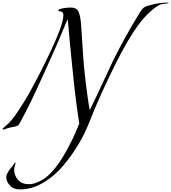

<svg xmlns="http://www.w3.org/2000/svg" viewBox="-80 -936 1318 1478"><path d="M386 -848Q368 -851 368 -853Q368 -865 401 -871.5Q434 -878 465 -878Q508 -878 523 -849Q538 -820 544 -749Q547 -717 553.5 -608Q560 -499 566 -431Q583 -251 610 -90H612Q641 -148 702.5 -281Q764 -414 793 -474Q874 -639 994 -836Q999 -844 1003.5 -850Q1008 -856 1011.5 -861Q1015 -866 1019.5 -870Q1024 -874 1026.5 -877Q1029 -880 1035 -882.5Q1041 -885 1043.5 -886.5Q1046 -888 1053 -890Q1060 -892 1063 -893Q1066 -894 1076 -896.5Q1086 -899 1090 -900Q1151 -916 1210 -916Q1218 -916 1218 -913Q1218 -911 1205 -909.5Q1192 -908 1176 -906Q1160 -904 1155 -902Q1112 -882 1051 -822Q950 -721 821 -467Q690 -208 607 6Q575 88 525.5 172Q476 256 408 337.5Q340 419 252.5 470.5Q165 522 76 522Q22 522 -5 490.5Q-32 459 -32 430Q-32 398 9 351Q18 341 24 331.5Q30 322 32.5 319Q35 316 37 316Q40 316 40 320Q40 322 34.5 339.5Q29 357 29 371Q29 414 58.5 448Q88 482 142 482Q165 482 191 474Q217 466 252.5 444.5Q288 423 329 376Q370 329 410 262Q480 144 530 15Q519 -54 510 -122.5Q501 -191 496.5 -231Q492 -271 485.5 -332Q479 -393 477 -416Q457 -605 442 -785H439Q339 -545 305 -474Q291 -445 249 -350.5Q207 -256 161.5 -162Q116 -68 72 12Q64 26 56.5 31Q49 36 24 40.5Q-1 45 -22 51Q-27 52 -33.5 55Q-40 58 -44.5 59.5Q-49 61 -53 61Q-60 61 -60 54Q-60 53 -49.5 45Q-39 37 -21.5 20.5Q-4 4 10 -13Q122 -152 284 -488Q408 -742 408 -819Q408 -846 386 -848Z"/></svg>

Font: Miama Nueva
Style: Medium
Weight: 400
Italic angle: -28°
Version: Version 1.0